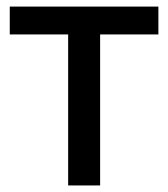

<svg xmlns="http://www.w3.org/2000/svg" viewBox="-20 -566 513 586"><path d="M188 0V-460.9H9.8V-545.9H463.4V-460.9H285.6V0Z"/></svg>

Font: Inter Cardless
Style: Regular
Weight: 400
Designer: Rasmus Andersson
Foundry: rsms
Version: Version 4.001;git-9221beed3